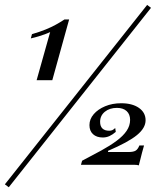

<svg xmlns="http://www.w3.org/2000/svg" viewBox="-30 -710 668 800"><path d="M122.6 -375.8 179 -576.6Q169.4 -571.8 157.3 -567.3Q145.2 -562.9 130.6 -558.5Q116.1 -554 98.4 -550L103.2 -567.7Q136.3 -577.4 160.1 -587.1Q183.9 -596.8 202.8 -607.3Q221.8 -617.7 238.7 -629H258.1L187.9 -375.8ZM6.5 70.2 -9.7 58.1 583.1 -689.5 599.2 -677.4ZM548.4 -21Q541.9 -23.4 528.2 -23.4H307.3L312.1 -40.3Q355.6 -62.9 392.3 -83.1Q429 -103.2 456 -123.4Q483.1 -143.5 497.6 -164.9Q512.1 -186.3 512.1 -210.5Q512.1 -233.9 497.6 -247.2Q483.1 -260.5 457.3 -260.5Q426.6 -260.5 406.9 -244.4Q387.1 -228.2 387.1 -202.4Q387.1 -183.9 396.8 -174.6Q406.5 -165.3 425 -165.3Q432.3 -165.3 437.9 -167.7Q443.5 -170.2 450 -176.6L452.4 -160.5Q439.5 -149.2 426.2 -143.1Q412.9 -137.1 398.4 -137.1Q372.6 -137.1 357.7 -150.8Q342.7 -164.5 342.7 -188.7Q342.7 -213.7 360.5 -234.3Q378.2 -254.8 408.1 -267.3Q437.9 -279.8 475 -279.8Q521 -279.8 548.8 -260.5Q576.6 -241.1 576.6 -208.9Q576.6 -176.6 540.7 -147.2Q504.8 -117.7 420.2 -81.5V-76.6H505.6Q525.8 -76.6 535.1 -82.3Q544.4 -87.9 550.8 -104H570.2Q565.3 -87.9 561.7 -73.4Q558.1 -58.9 554.8 -46Q551.6 -33.1 548.4 -21Z"/></svg>

Font: Playfair 5pt SemiExpanded Light Light
Style: Italic
Weight: 300
Italic angle: -15.6°
Version: Version 2.203